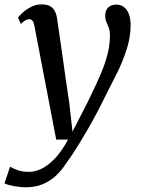

<svg xmlns="http://www.w3.org/2000/svg" viewBox="-64 -584 626 854"><path d="M89.5 -466.5Q86 -486 80.2 -492.2Q74.5 -498.5 66.5 -498.5Q57.5 -498.5 48.8 -493.5Q40 -488.5 28.5 -477.5L16 -506Q20.5 -512.5 35.5 -526.5Q50.5 -540.5 72.8 -552.5Q95 -564.5 121 -564.5Q145.5 -564.5 159.5 -556.2Q173.5 -548 180.8 -533Q188 -518 190.5 -497Q197.5 -450.5 204.2 -403.5Q211 -356.5 217.5 -309.8Q224 -263 230.8 -216.2Q237.5 -169.5 244.5 -123L258.5 1.5L324.5 -127Q344 -167.5 362 -205.5Q380 -243.5 394.2 -280.2Q408.5 -317 416.8 -353.5Q425 -390 425 -427Q425 -447 419.8 -460.5Q414.5 -474 409.2 -486.2Q404 -498.5 404 -514.5Q404 -538.5 417.5 -551Q431 -563.5 453 -563.5Q474 -563.5 488.2 -552Q502.5 -540.5 509.8 -520Q517 -499.5 517 -473Q517 -419.5 499.8 -365.5Q482.5 -311.5 457 -260Q431.5 -208.5 407.5 -162.5Q388.5 -123 368.5 -85.2Q348.5 -47.5 329 -13.5Q309.5 20.5 291.5 50Q273.5 79.5 257.8 103Q242 126.5 229.5 143.5Q210 174 184.5 197.8Q159 221.5 126.2 235.2Q93.5 249 50 249Q26.5 249 -2 243.8Q-30.5 238.5 -44 231.5L-19 157Q-10.5 163.5 11.8 172Q34 180.5 65.5 180.5Q92.5 180.5 121.8 166Q151 151.5 181 120Q211 88.5 238.5 37H186Z"/></svg>

Font: Merriweather 24pt
Style: Italic
Weight: 400
Italic angle: -7.8°
Designer: Eben Sorkin
Foundry: Eben Sorkin
Version: Version 2.101